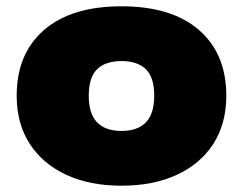

<svg xmlns="http://www.w3.org/2000/svg" viewBox="-20 -579 772 610"><path d="M366 11Q265.5 11 190.8 -23.5Q116 -58 74.5 -122Q33 -186 33 -275Q33 -408.5 120 -483.8Q207 -559 366 -559Q525 -559 612 -483.8Q699 -408.5 699 -275Q699 -186 657.8 -122Q616.5 -58 541.5 -23.5Q466.5 11 366 11ZM366 -163Q417 -163 443.5 -190.2Q470 -217.5 470 -275Q470 -333 443.5 -359Q417 -385 366 -385Q315 -385 288.5 -359Q262 -333 262 -275Q262 -217.5 288.5 -190.2Q315 -163 366 -163Z"/></svg>

Font: Encode Sans Expanded Black
Style: Regular
Weight: 900
Width: 7
Designer: Multiple Designers
Foundry: Impallari Type
Version: Version 3.000; ttfautohint (v1.8.3) -l 8 -r 50 -G 200 -x 14 